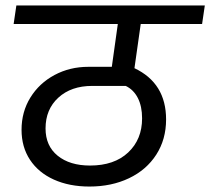

<svg xmlns="http://www.w3.org/2000/svg" viewBox="-20 -709 771 704"><path d="M496 -621 473 -459Q589 -404 589 -271Q589 -198 553 -142Q517 -86 453 -55.5Q389 -25 308 -25Q234 -25 177.5 -50.5Q121 -76 90 -123Q59 -170 59 -233Q59 -299 91.5 -351.5Q124 -404 180 -434Q236 -464 304 -464H390L412 -621H30L40 -689H731L721 -621ZM501 -275Q501 -319 485.5 -349.5Q470 -380 441 -394H318Q241 -394 194 -351Q147 -308 147 -238Q147 -174 191.5 -138Q236 -102 310 -102Q399 -102 450 -150Q501 -198 501 -275Z"/></svg>

Font: FiraGO
Style: Italic
Weight: 400
Italic angle: -8°
Designer: bBox Type GmbH
Foundry: bBox Type GmbH
Version: Version 1.001